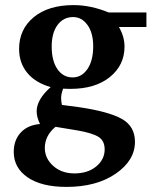

<svg xmlns="http://www.w3.org/2000/svg" viewBox="-20 -517 595 754"><path d="M34 80Q34 33 61.5 3.5Q89 -26 137 -30Q124 -57 124 -80Q124 -126 179 -175Q119 -192 87 -231Q55 -270 55 -325Q55 -402 112.5 -449.5Q170 -497 269 -497Q336 -497 407 -468H555V-411H447Q469 -373 469 -334Q469 -261 411.5 -214.5Q354 -168 257 -168Q238 -168 228 -169Q220 -148 220 -132Q220 -120 223 -105L291 -96Q407 -79 458.5 -50Q510 -21 510 40Q510 113 434.5 165Q359 217 241 217Q143 217 88.5 179.5Q34 142 34 80ZM156 64Q156 105 189 134.5Q222 164 272 164Q325 164 358 136.5Q391 109 391 70Q391 35 366 20Q341 5 283 -5L198 -19Q156 16 156 64ZM183 -334Q183 -278 205.5 -245.5Q228 -213 265 -213Q301 -213 323.5 -246Q346 -279 346 -335Q346 -388 323.5 -419Q301 -450 267 -450Q229 -450 206 -419Q183 -388 183 -334Z"/></svg>

Font: Khartiya
Style: Bold
Weight: 700
Version: Version 1.0.2